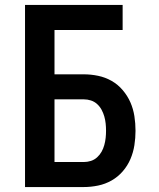

<svg xmlns="http://www.w3.org/2000/svg" viewBox="-20 -755 640 775"><path d="M81 0V-735H475V-634H200V-455H318Q347 -455 376 -449Q405 -443 430.5 -428.5Q456 -414 475.5 -391Q495 -368 506.5 -341.5Q518 -315 522.5 -286Q527 -257 527 -227Q527 -198 522.5 -169Q518 -140 506.5 -113Q495 -86 475.5 -63.5Q456 -41 430.5 -26.5Q405 -12 376 -6Q347 0 318 0ZM200 -101H318Q333 -101 347 -105.5Q361 -110 372 -120Q383 -130 390 -142.5Q397 -155 401 -169.5Q405 -184 406.5 -198.5Q408 -213 408 -227Q408 -242 406.5 -256.5Q405 -271 401 -285Q397 -299 390 -312Q383 -325 372 -335Q361 -345 347 -349.5Q333 -354 318 -354H200Z"/></svg>

Font: Iosevka Aile
Style: Bold
Weight: 700
Designer: Belleve Invis
Foundry: Belleve Invis
Version: Version 28.0.1; ttfautohint (v1.8.4)